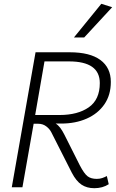

<svg xmlns="http://www.w3.org/2000/svg" viewBox="-20 -985 610 1010"><path d="M542 -59 552 -16Q520 5 476 5Q437 5 409 -13.5Q381 -32 358 -76L250 -289Q241 -307 223 -320.5Q205 -334 181 -334H157L98 0H42L167 -710H347Q453 -710 508 -669.5Q563 -629 563 -554Q563 -485 529 -436Q495 -387 436 -361Q377 -335 302 -335H273Q286 -327 297 -312.5Q308 -298 319 -276L400 -115Q423 -71 441 -57.5Q459 -44 489 -44Q505 -44 518 -48.5Q531 -53 542 -59ZM343 -662H214L165 -380H293Q389 -380 447 -420.5Q505 -461 505 -548Q505 -662 343 -662ZM369 -788 513 -965 570 -947 423 -788Z"/></svg>

Font: Livvic Light
Style: Italic
Weight: 300
Italic angle: -10°
Designer: Jacques Le Bailly, Baron von Fonthausen
Version: Version 1.001; ttfautohint (v1.8.2)